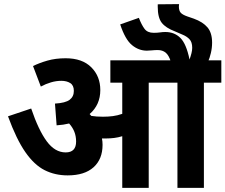

<svg xmlns="http://www.w3.org/2000/svg" viewBox="-20 -916 1099 936"><path d="M480 -210Q480 -140 436 -100.5Q392 -61 310 -61Q248 -61 197.5 -86.5Q147 -112 103.5 -174.5Q60 -237 19 -349L132 -387Q168 -281 208 -227Q248 -173 300 -173Q351 -173 351 -226Q351 -252 342.5 -273.5Q334 -295 317 -314Q289 -307 256 -305L248 -411Q299 -414 319.5 -429.5Q340 -445 340 -473Q340 -500 322.5 -511Q305 -522 279 -522Q254 -522 228.5 -514.5Q203 -507 179 -494L141 -594Q171 -609 211 -620.5Q251 -632 300 -632Q381 -632 425 -588Q469 -544 469 -477Q469 -405 417 -360Q421 -356 425 -351Q438 -349 451.5 -348Q465 -347 482 -347Q508 -347 530.5 -350Q553 -353 576 -361V-513H518V-622H1059V-513H974V0H845V-513H705V0H576V-252Q557 -246 537 -243.5Q517 -241 497 -241Q487 -241 477 -241Q480 -226 480 -210ZM813 -615Q803 -647 787.5 -659.5Q772 -672 749 -672Q734 -672 721 -670.5Q708 -669 696 -669Q656 -669 623 -696.5Q590 -724 566 -797L657 -829Q670 -795 684.5 -775.5Q699 -756 729 -756Q747 -756 760 -758Q773 -760 786 -760Q830 -760 859 -731.5Q888 -703 904 -626Q910 -643 913.5 -657Q917 -671 917 -683Q917 -711 903.5 -725Q890 -739 870 -747L833 -763Q788 -780 768.5 -805Q749 -830 749 -883Q749 -885 749 -888.5Q749 -892 749 -895L853 -896Q852 -892 852 -885Q852 -864 861 -854Q870 -844 893 -836L925 -825Q969 -809 991.5 -782.5Q1014 -756 1014 -708Q1014 -683 1008 -657.5Q1002 -632 994 -615Z"/></svg>

Font: Noto Sans Devanagari UI SemiCondensed
Style: Bold
Weight: 700
Width: 4
Designer: Jelle Bosma - Monotype Design Team
Foundry: Monotype Imaging Inc.
Version: Version 2.004; ttfautohint (v1.8.4.7-5d5b)